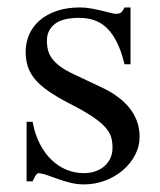

<svg xmlns="http://www.w3.org/2000/svg" viewBox="-20 -480 430 515"><path d="M354.5 -112.8Q354.5 -87.4 342.3 -64.2Q330.1 -41 309.6 -23.4Q289.1 -5.9 262 4.4Q234.9 14.6 205.1 14.6Q187 14.6 170.2 10.5Q153.3 6.3 137.9 1Q122.6 -4.4 109.1 -9.3Q95.7 -14.2 84.5 -15.6Q79.1 -15.6 74.7 -7.8Q70.3 0 67.4 6.3H51.3V-153.3H67.4Q73.7 -119.1 87.2 -93.5Q100.6 -67.9 118.9 -50.5Q137.2 -33.2 159.2 -24.4Q181.2 -15.6 205.1 -15.6Q223.1 -15.6 237.3 -21Q251.5 -26.4 261.2 -35.4Q271 -44.4 276.4 -56.4Q281.7 -68.4 281.7 -81.5Q282.2 -98.1 278.1 -112.1Q273.9 -126 261.7 -139.4Q249.5 -152.8 227.3 -167.7Q205.1 -182.6 168.5 -201.2Q132.8 -219.7 109.6 -235.8Q86.4 -252 73 -268.6Q59.6 -285.2 54.2 -302.7Q48.8 -320.3 48.8 -340.8Q48.8 -365.7 58.3 -387.5Q67.9 -409.2 86.4 -425.3Q105 -441.4 132.1 -450.7Q159.2 -460 194.3 -460Q209.5 -460 224.4 -457.3Q239.3 -454.6 252.4 -451.4Q265.6 -448.2 275.9 -445.6Q286.1 -442.9 292 -442.9Q298.8 -442.9 303.5 -445.6Q308.1 -448.2 314 -460H330.1V-307.6H314Q305.2 -343.8 293 -367.7Q280.8 -391.6 265.6 -405.8Q250.5 -419.9 232.2 -426Q213.9 -432.1 192.9 -432.1Q147.9 -432.1 127.2 -415.8Q106.4 -399.4 106 -373.5Q105.5 -360.4 108.2 -347.9Q110.8 -335.4 118.9 -324Q127 -312.5 141.4 -301.8Q155.8 -291 179.2 -280.3L251.5 -246.1Q302.2 -222.7 328.4 -189Q354.5 -155.3 354.5 -112.8Z"/></svg>

Font: Doulos SIL APac
Style: Regular
Weight: 400
Designer: Walt Agee, Victor Gaultney, Peter Martin, Debbi Hosken, Becca Hirsbrunner
Foundry: SIL International
Version: Version 5.000